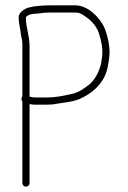

<svg xmlns="http://www.w3.org/2000/svg" viewBox="-20 -638 481 721"><path d="M91 -275V-465C91 -504.5 77 -535 77 -573C77.7 -574.3 79 -575.7 81 -577C90.8 -585.2 101.5 -585.8 120 -587C137.2 -589.2 152.1 -591 169 -591H262C279.1 -591 286.4 -585.7 302 -575C326.5 -558.2 346.8 -535 354 -504C361 -481.2 366.2 -457.7 364 -429L360 -401C352.5 -368.7 338.1 -341.2 317 -322C295.9 -305.7 274.5 -289.1 244 -284C217 -278.2 189.3 -272 159 -272H110C104.7 -272 95.8 -273.4 91 -275ZM91 50V-247H93C99.7 -245.7 105.3 -245 110 -245H159C165 -245 171.7 -245.3 179 -246C211.6 -252.5 249.8 -253.9 278 -266C329.4 -288 377.9 -330.9 386 -396C389.6 -413.9 392.5 -434.5 391 -456L387 -484C382.8 -502.4 377.3 -524.4 369.5 -539.5C352.2 -572.9 310.7 -618 262 -618H169C145.4 -618 110.1 -615.8 89 -610C73.2 -606.6 50 -590.5 50 -574C50 -548.8 56.5 -530.6 59 -506L63 -486C63.7 -479.3 64 -472.3 64 -465V-276C62.7 -274.7 62 -273.3 62 -272C59.3 -266.7 60 -261.7 64 -257V50C64 56.9 70.5 63 77.5 63C84.5 63 91 56.9 91 50Z"/></svg>

Font: Take Off
Style: Regular, Eh
Weight: 400
Foundry: Cannot Into Space Fonts
Version: Version 0.89